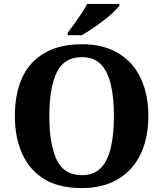

<svg xmlns="http://www.w3.org/2000/svg" viewBox="-20 -951 833 981"><path d="M398.5 10Q281 10 206 -36Q131 -82 93.5 -165Q56 -248 56 -359Q56 -470 92.5 -552Q129 -634 206.3 -679.5Q283.6 -725 399 -725Q508 -725 584 -679.5Q660 -634 699 -551.3Q738 -468.6 738 -358.3Q738 -248 699.5 -165.5Q661 -83 584 -36.5Q507 10 398.5 10ZM397.9 -56Q459 -56 494.6 -92.3Q530.2 -128.6 546.1 -195.7Q562 -262.7 562 -357.8Q562 -453 546.1 -520.1Q530.2 -587.3 494.6 -623.1Q459 -659 398.9 -659Q307 -659 269.5 -580.2Q232 -501.4 232 -358.2Q232 -216 269 -136Q306 -56 397.9 -56ZM326 -784Q341.2 -803 359.9 -829Q378.5 -855 396.2 -882Q413.9 -909 425 -931H590V-921Q580 -908 558.7 -888Q537.5 -868 508.9 -846Q480.3 -824 451.3 -804.5Q422.2 -785 398 -771H326Z"/></svg>

Font: Noto Serif Hentaigana EL
Style: Regular
Weight: 400
Designer: Kazuhiro Yamada
Foundry: nipponia
Version: Version 1.000